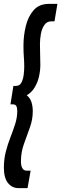

<svg xmlns="http://www.w3.org/2000/svg" viewBox="-25 -760 316 990"><path d="M-5 104Q-5 61 5 22Q15 -17 29 -52.5Q43 -88 53.5 -121.5Q64 -155 64 -187Q64 -203 59.5 -212.5Q55 -222 41 -222H29L44 -317H57Q76 -317 85 -333.5Q94 -350 97 -373Q100 -396 100 -417Q100 -442 98 -465.5Q96 -489 96 -524Q96 -576 108 -625.5Q120 -675 148.5 -707.5Q177 -740 227 -740H271L256 -650H239Q217 -650 204 -631.5Q191 -613 186 -586Q181 -559 181 -533Q181 -500 182 -476.5Q183 -453 183 -425Q183 -396 176 -365Q169 -334 153 -308Q137 -282 113 -269Q131 -254 137.5 -232.5Q144 -211 144 -186Q144 -143 128.5 -101Q113 -59 98 -16.5Q83 26 83 72Q83 94 90 107Q97 120 113 120H133L117 210H71Q37 210 16 183.5Q-5 157 -5 104Z"/></svg>

Font: Georama Extra Condensed SemiBold
Style: Italic
Weight: 600
Width: 2
Italic angle: -9°
Designer: Jean-Baptiste Levee
Foundry: Production Type
Version: Version 1.000